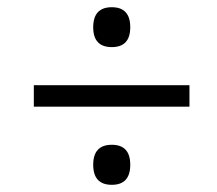

<svg xmlns="http://www.w3.org/2000/svg" viewBox="-20 -622 599 529"><path d="M288.1 -602.1Q338.9 -602.1 338.9 -546.9Q338.9 -492.2 288.1 -492.2Q236.8 -492.2 236.8 -546.9Q236.8 -602.1 288.1 -602.1ZM502 -328.1H73.2V-387.2H502ZM288.1 -223.1Q338.9 -223.1 338.9 -168Q338.9 -112.8 288.1 -112.8Q236.8 -112.8 236.8 -168Q236.8 -223.1 288.1 -223.1Z"/></svg>

Font: Droid Serif
Style: Italic
Weight: 400
Italic angle: -12°
Designer: Monotype Design team
Foundry: Monotype Imaging Inc.
Version: Version 1.03